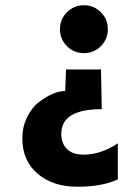

<svg xmlns="http://www.w3.org/2000/svg" viewBox="-20 -538 498 730"><path d="M363.5 -491.5Q390 -465 390 -427Q390 -389 363.5 -362.5Q337 -336 299 -336Q261 -336 234.5 -362.5Q208 -389 208 -427Q208 -465 234.5 -491.5Q261 -518 299 -518Q337 -518 363.5 -491.5ZM428 144Q368 172 274.5 172Q181 172 123 122.5Q65 73 65 -11Q65 -56 83 -92.5Q101 -129 128 -150Q184 -192 228 -192L231 -274H364L367 -123Q213 -123 213 -29Q213 7 234.5 28.5Q256 50 298 50Q363 50 428 7Z"/></svg>

Font: Hind Vadodara
Style: Bold
Weight: 700
Designer: Hitesh Malaviya
Foundry: Indian Type Foundry
Version: Version 0.702;PS 1.0;hotconv 1.0.81;makeotf.lib2.5.63406